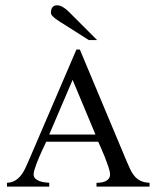

<svg xmlns="http://www.w3.org/2000/svg" viewBox="-20 -694 582 714"><path d="M338.9 0V-14.2Q347.2 -14.2 356 -15.4Q364.7 -16.6 372.1 -20Q379.4 -23.4 384.3 -29.5Q389.2 -35.6 389.2 -45.9Q389.2 -55.7 383.3 -73.2Q377.4 -90.8 370.1 -109.4Q362.8 -127.9 355.5 -144Q348.1 -160.2 345.2 -167H151.9Q149.9 -163.1 145.8 -154.1Q141.6 -145 136.2 -133.5Q130.9 -122.1 125.5 -109.4Q120.1 -96.7 115.5 -84.5Q110.8 -72.3 107.9 -62Q105 -51.8 105 -45.9Q105 -36.1 111.3 -30Q117.7 -23.9 127 -20.5Q136.2 -17.1 146 -15.9Q155.8 -14.6 163.1 -14.2V0H5.9V-14.2Q23.4 -15.1 35.6 -22.2Q47.9 -29.3 57.1 -40.8Q66.4 -52.2 73.5 -67.1Q80.6 -82 87.9 -99.1L264.2 -509.8H276.9L450.2 -96.2Q457.5 -79.1 464.1 -64.7Q470.7 -50.3 480 -39.3Q489.3 -28.3 502.4 -21.7Q515.6 -15.1 536.1 -14.2V0ZM250 -397 163.1 -193.8H335ZM310.5 -544.9 202.6 -613.3Q169.4 -633.8 169.4 -646Q169.4 -674.3 192.4 -674.3Q211.9 -674.3 236.3 -649.9L341.3 -544.9Z"/></svg>

Font: Scheherazade Rohingya
Style: Regular
Weight: 400
Designer: SIL International
Foundry: SIL International
Version: Version 2.000 (build 440/429)